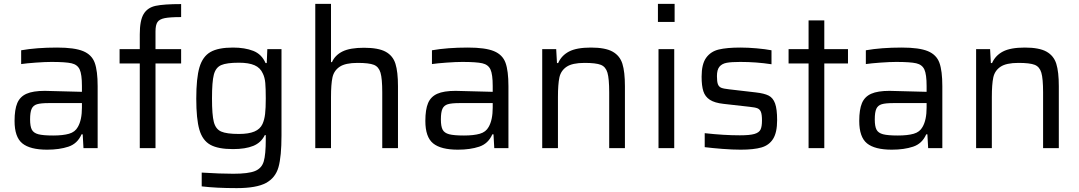

<svg xmlns="http://www.w3.org/2000/svg" viewBox="-20 -763 5560 989"><path d="M55 -140Q55 -199 69 -232Q83 -265 116.5 -280Q150 -295 211 -295Q240 -295 402 -290V-320Q402 -380 390.5 -405Q379 -430 348.5 -437Q318 -444 245 -444Q213 -444 164.5 -440.5Q116 -437 89 -433V-504Q168 -518 274 -518Q364 -518 408.5 -499.5Q453 -481 468 -439.5Q483 -398 483 -319V0H410L406 -71H400Q379 -23 332.5 -7.5Q286 8 223 8Q135 8 95 -24.5Q55 -57 55 -140ZM381 -109Q402 -145 402 -209V-232H232Q190 -232 170.5 -226Q151 -220 143 -202.5Q135 -185 135 -148Q135 -112 144 -95Q153 -78 177.5 -71.5Q202 -65 254 -65Q304 -65 335.5 -74Q367 -83 381 -109Z M700 -436H596V-510H700V-586Q700 -658 720 -691Q740 -724 782 -733Q824 -742 913 -742V-675Q855 -675 828 -669.5Q801 -664 791 -649Q781 -634 781 -601V-510H913V-436H781V0H700Z M1019 197V126Q1115 132 1182 132Q1259 132 1293.5 118Q1328 104 1338.5 68.5Q1349 33 1349 -45V-67H1344Q1325 -28 1284.5 -11.5Q1244 5 1180 5Q1103 5 1063 -17.5Q1023 -40 1007 -95Q991 -150 991 -255Q991 -361 1007.5 -416.5Q1024 -472 1064 -495Q1104 -518 1180 -518Q1241 -518 1284.5 -501Q1328 -484 1348 -438H1354L1357 -510H1430V-65Q1430 43 1414.5 98Q1399 153 1350 179.5Q1301 206 1199 206Q1093 206 1019 197ZM1332 -124Q1342 -146 1345.5 -176Q1349 -206 1349 -256Q1349 -307 1346.5 -335.5Q1344 -364 1334 -384Q1321 -414 1291 -427Q1261 -440 1211 -440Q1147 -440 1119 -427.5Q1091 -415 1081.5 -378.5Q1072 -342 1072 -256Q1072 -171 1081.5 -134.5Q1091 -98 1119 -85.5Q1147 -73 1211 -73Q1261 -73 1290.5 -85.5Q1320 -98 1332 -124Z M1949 -287Q1949 -358 1940 -388.5Q1931 -419 1906 -429Q1881 -439 1822 -439Q1759 -439 1729.5 -419Q1700 -399 1692.5 -364Q1685 -329 1685 -263V0H1604V-743H1685V-443H1690Q1706 -479 1744.5 -498Q1783 -517 1855 -517Q1929 -517 1966.5 -496.5Q2004 -476 2017 -434.5Q2030 -393 2030 -319V0H1949Z M2171 -140Q2171 -199 2185 -232Q2199 -265 2232.5 -280Q2266 -295 2327 -295Q2356 -295 2518 -290V-320Q2518 -380 2506.5 -405Q2495 -430 2464.5 -437Q2434 -444 2361 -444Q2329 -444 2280.5 -440.5Q2232 -437 2205 -433V-504Q2284 -518 2390 -518Q2480 -518 2524.5 -499.5Q2569 -481 2584 -439.5Q2599 -398 2599 -319V0H2526L2522 -71H2516Q2495 -23 2448.5 -7.5Q2402 8 2339 8Q2251 8 2211 -24.5Q2171 -57 2171 -140ZM2497 -109Q2518 -145 2518 -209V-232H2348Q2306 -232 2286.5 -226Q2267 -220 2259 -202.5Q2251 -185 2251 -148Q2251 -112 2260 -95Q2269 -78 2293.5 -71.5Q2318 -65 2370 -65Q2420 -65 2451.5 -74Q2483 -83 2497 -109Z M3118 -287Q3118 -358 3109 -388.5Q3100 -419 3075 -429Q3050 -439 2991 -439Q2928 -439 2898.5 -419Q2869 -399 2861.5 -364Q2854 -329 2854 -263V0H2773V-510H2845L2849 -438H2855Q2872 -477 2911 -497.5Q2950 -518 3024 -518Q3098 -518 3135.5 -497Q3173 -476 3186 -434.5Q3199 -393 3199 -319V0H3118Z M3369 -650V-743H3455V-650ZM3372 0V-510H3453V0Z M3610 -5V-77Q3709 -66 3791 -66Q3842 -66 3866 -73Q3890 -80 3897.5 -95.5Q3905 -111 3905 -142Q3905 -173 3899.5 -186.5Q3894 -200 3882 -205Q3870 -210 3840 -213L3707 -228Q3661 -233 3636.5 -249Q3612 -265 3603 -293Q3594 -321 3594 -368Q3594 -433 3617.5 -465.5Q3641 -498 3682.5 -508Q3724 -518 3794 -518Q3833 -518 3878 -514Q3923 -510 3954 -504V-432Q3876 -444 3793 -444Q3747 -444 3723 -439.5Q3699 -435 3686 -419.5Q3673 -404 3673 -371Q3673 -342 3678 -329Q3683 -316 3695 -311Q3707 -306 3735 -303L3873 -287Q3917 -282 3939.5 -270.5Q3962 -259 3972.5 -230Q3983 -201 3983 -144Q3983 -81 3962.5 -48Q3942 -15 3902.5 -3.5Q3863 8 3795 8Q3754 8 3702 4Q3650 0 3610 -5Z M4145 0V-436H4042V-510H4145V-658H4226V-510H4348V-436H4226V0Z M4406 -140Q4406 -199 4420 -232Q4434 -265 4467.5 -280Q4501 -295 4562 -295Q4591 -295 4753 -290V-320Q4753 -380 4741.5 -405Q4730 -430 4699.5 -437Q4669 -444 4596 -444Q4564 -444 4515.5 -440.5Q4467 -437 4440 -433V-504Q4519 -518 4625 -518Q4715 -518 4759.5 -499.5Q4804 -481 4819 -439.5Q4834 -398 4834 -319V0H4761L4757 -71H4751Q4730 -23 4683.5 -7.5Q4637 8 4574 8Q4486 8 4446 -24.5Q4406 -57 4406 -140ZM4732 -109Q4753 -145 4753 -209V-232H4583Q4541 -232 4521.5 -226Q4502 -220 4494 -202.5Q4486 -185 4486 -148Q4486 -112 4495 -95Q4504 -78 4528.5 -71.5Q4553 -65 4605 -65Q4655 -65 4686.5 -74Q4718 -83 4732 -109Z M5353 -287Q5353 -358 5344 -388.5Q5335 -419 5310 -429Q5285 -439 5226 -439Q5163 -439 5133.5 -419Q5104 -399 5096.5 -364Q5089 -329 5089 -263V0H5008V-510H5080L5084 -438H5090Q5107 -477 5146 -497.5Q5185 -518 5259 -518Q5333 -518 5370.5 -497Q5408 -476 5421 -434.5Q5434 -393 5434 -319V0H5353Z"/></svg>

Font: Source Han Sans & Saira Hybrid
Style: Regular
Weight: 400
Designer: Ryoko NISHIZUKA 西塚涼子 (kana & ideographs); Paul D. Hunt (Latin, Greek & Cyrillic); Wenlong ZHANG 张文龙 (bopomofo); Sandoll 
Foundry: Adobe Systems Incorporated
Version: Version 1.00;August 2, 2021;FontCreator 13.0.0.2675 64-bit